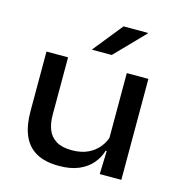

<svg xmlns="http://www.w3.org/2000/svg" viewBox="-105 -782 833 889"><g transform="rotate(15 312.0 -338.0)"><path d="M167.5 -484V-207.5Q167.5 -168 179.5 -137.8Q191.5 -107.5 219.5 -90.2Q247.5 -73 295 -73Q339.5 -73 371.8 -88.2Q404 -103.5 424.5 -129.2Q445 -155 453 -186.5L468.5 -111.5H447.5Q438 -78 414.2 -49.8Q390.5 -21.5 351.5 -4.5Q312.5 12.5 256 12.5Q188 12.5 145.8 -12Q103.5 -36.5 83.8 -83.2Q64 -130 64 -196.5V-484ZM552.5 -484V0H449L453 -127L449 -137V-484ZM378.5 -689H495.5V-686.5L360 -547H266V-549Z"/></g></svg>

Font: Anek Gurmukhi Medium SemiExpanded
Style: Regular
Weight: 500
Width: 6
Version: Version 1.003